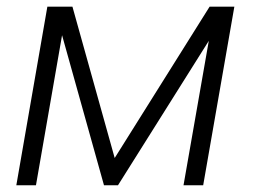

<svg xmlns="http://www.w3.org/2000/svg" viewBox="-20 -548 754 568"><path d="M319.3 -80.6 600.1 -528.3H673.3L581.1 0H522.9L597.7 -427.2L329.1 0H287.6L163.6 -443.8L86.4 0H28.3L120.1 -528.3H194.3Z"/></svg>

Font: Roboto Light
Style: Italic
Weight: 300
Italic angle: -12°
Designer: Google
Version: Version 2.134; 2016; ttfautohint (v1.6)